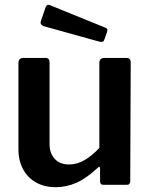

<svg xmlns="http://www.w3.org/2000/svg" viewBox="-20 -772 628 802"><path d="M268 -85Q303 -85 334.5 -104Q366 -123 395 -154V-510Q395 -530 418 -530H508Q526 -530 526 -511L524 -16Q524 0 510 0H412Q398 0 398 -15V-68Q398 -73 395.5 -74.5Q393 -76 388 -71Q341 -27 299 -8.5Q257 10 212 10Q167 10 132 -9Q97 -28 77 -64Q57 -100 57 -148V-509Q57 -530 78 -530H170Q187 -530 187 -511V-170Q187 -132 208.5 -108.5Q230 -85 268 -85ZM171 -743Q176 -755 187 -751L421 -656Q432 -652 427 -638L416 -607Q414 -600 409.5 -598Q405 -596 395 -598L165 -662Q145 -668 151 -685Z"/></svg>

Font: Libre Franklin SemiBold
Style: Regular
Weight: 600
Designer: Pablo Impallari, Rodrigo Fuenzalida, Nhung Nguyen
Foundry: Impallari Type
Version: Version 3.000